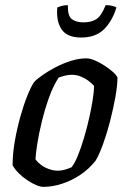

<svg xmlns="http://www.w3.org/2000/svg" viewBox="-20 -727 502 747"><path d="M149 0Q137 0 120.5 -7Q104 -14 86 -26Q68 -38 53 -53Q38 -68 29 -84Q29 -128 37.5 -177Q46 -226 59 -272.5Q72 -319 86.5 -355Q101 -391 113 -408Q123 -419 145 -434.5Q167 -450 195.5 -465Q224 -480 255.5 -490Q287 -500 316 -500Q330 -500 349 -492Q368 -484 387 -471.5Q406 -459 420 -446.5Q434 -434 437 -425Q437 -395 429 -350Q421 -305 408.5 -256.5Q396 -208 381 -166.5Q366 -125 352 -102Q326 -69 292 -46.5Q258 -24 221 -12Q184 0 149 0ZM205 -63Q213 -63 221.5 -64.5Q230 -66 239.5 -69Q249 -72 258 -76Q270 -90 282.5 -120.5Q295 -151 306.5 -189.5Q318 -228 327 -268Q336 -308 341 -341Q346 -374 346 -393Q335 -405 321.5 -414.5Q308 -424 292.5 -430Q277 -436 259 -436Q246 -436 234 -433Q222 -430 208 -425Q186 -391 170 -345.5Q154 -300 142.5 -253Q131 -206 125 -167Q119 -128 118 -107Q126 -96 139 -86Q152 -76 169.5 -69.5Q187 -63 205 -63ZM296 -581Q241 -581 219.5 -613Q198 -645 203 -698Q207 -700 218.5 -703.5Q230 -707 244 -707Q243 -665 259.5 -652.5Q276 -640 305 -640Q336 -640 355.5 -653Q375 -666 391 -707Q407 -707 418 -704Q429 -701 433 -698Q417 -645 384.5 -613Q352 -581 296 -581Z"/></svg>

Font: Texturina Medium 12pt Medium
Style: Italic
Weight: 500
Italic angle: -11°
Version: Version 1.002